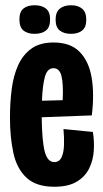

<svg xmlns="http://www.w3.org/2000/svg" viewBox="-20 -701 394 732"><path d="M187 11Q118 11 81 -23.5Q44 -58 31 -118Q18 -178 18 -252Q18 -309 24.5 -360.5Q31 -412 49 -452Q67 -492 99.5 -515.5Q132 -539 184 -539Q249 -539 284 -503Q319 -467 329.5 -404.5Q340 -342 330 -261L139 -254Q140 -164 150.5 -123.5Q161 -83 187 -83Q206 -83 214.5 -101Q223 -119 224 -147.5Q225 -176 222 -209L334 -198Q340 -163 337.5 -126Q335 -89 319.5 -58Q304 -27 272 -8Q240 11 187 11ZM184 -441Q160 -441 151 -407.5Q142 -374 140 -317L219 -319Q222 -380 214.5 -410.5Q207 -441 184 -441ZM251 -572Q224 -572 208 -584.5Q192 -597 192 -626Q192 -655 208 -668Q224 -681 251 -681Q277 -681 293 -668Q309 -655 309 -626Q309 -597 293 -584.5Q277 -572 251 -572ZM112 -572Q85 -572 69.5 -584.5Q54 -597 54 -627Q54 -656 69.5 -668.5Q85 -681 112 -681Q139 -681 155 -668.5Q171 -656 171 -627Q171 -597 155 -584.5Q139 -572 112 -572Z"/></svg>

Font: Bricolage Grotesque 48pt Condensed SemiBold
Style: Regular
Weight: 600
Width: 3
Designer: Mathieu Triay
Foundry: Atelier Triay
Version: Version 1.000; ttfautohint (v1.8.4.7-5d5b);gftools[0.9.32]